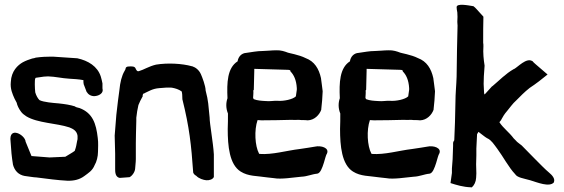

<svg xmlns="http://www.w3.org/2000/svg" viewBox="-20 -762 2402 817"><path d="M25 -160C27 -124 30 -93 35 -63V-62C42 -36 58 -18 86 -13H87C97 -12 124 -7 135 -7C182 -1 226 5 266 7C295 8 319 2 339 -13C356 -26 373 -35 383 -60C391 -73 397 -96 397 -116C397 -132 399 -153 396 -175C389 -237 374 -281 319 -302C313 -304 305 -305 300 -308V-309C278 -316 257 -319 230 -322C206 -324 166 -327 148 -336C141 -343 134 -355 130 -369C128 -386 127 -422 130 -428L131 -429V-430C131 -430 132 -430 132 -431C141 -432 153 -434 167 -436C173 -436 180 -437 185 -437C216 -436 242 -429 276 -427C292 -426 315 -425 335 -421V-415C335 -413 335 -410 336 -405V-404L349 -370H350C355 -360 368 -352 383 -353C399 -354 416 -363 417 -377C417 -379 417 -381 416 -386V-407C414 -417 412 -426 409 -436C395 -480 355 -504 309 -514L205 -521H197C177 -521 156 -520 134 -517H133C129 -515 123 -514 117 -513C104 -509 90 -504 77 -497C56 -485 28 -460 26 -413C23 -384 33 -362 42 -342L51 -325C53 -314 60 -299 70 -286C75 -279 83 -273 92 -267C140 -238 221 -238 275 -220C290 -214 307 -206 310 -184V-170C310 -169 309 -165 308 -161C304 -141 305 -140 298 -120C286 -111 272 -104 258 -95L191 -92L114 -98L89 -159C87 -189 16 -227 25 -160Z M468 -185C469 -159 469 -134 470 -108V-43C470 -31 470 -9 489 -5H490L530 -8H531C542 -13 554 -30 555 -44C555 -50 558 -71 558 -85V-153C558 -178 559 -203 560 -248V-261C562 -281 565 -297 569 -315C574 -327 579 -338 586 -350L587 -351V-355C587 -357 588 -359 589 -363C590 -363 591 -364 593 -364H594V-365C612 -373 629 -385 658 -387C677 -389 696 -390 711 -389C727 -386 740 -382 753 -373C755 -367 756 -356 756 -342V-340C786 -220 794 -144 802 -29V-28C804 -22 809 -17 815 -14C826 -2 846 4 858 5C871 6 886 1 890 -9V-105C887 -157 872 -235 872 -262L866 -322L862 -347C860 -357 858 -366 855 -377C855 -396 840 -435 835 -446C827 -464 813 -475 798 -480H797C754 -492 693 -495 644 -487C614 -480 589 -464 573 -460C566 -457 563 -459 558 -468C555 -481 540 -480 527 -479C520 -479 514 -476 514 -468C514 -467 513 -466 510 -460C498 -440 491 -411 488 -378L482 -333L475 -273C473 -244 470 -214 468 -185Z M948 -344C941 -324 941 -301 950 -279C950 -257 950 -234 949 -213C949 -141 956 -62 1004 -32C1037 -11 1073 -14 1118 -7C1121 -7 1145 -4 1145 -4C1177 2 1227 -7 1262 -10C1288 -11 1307 -21 1330 -23C1343 -25 1351 -47 1358 -69C1363 -86 1368 -105 1371 -108C1383 -133 1346 -144 1320 -138C1304 -135 1282 -132 1256 -128C1197 -121 1140 -103 1084 -107L1082 -109C1065 -141 1061 -208 1076 -251C1080 -251 1086 -250 1093 -250C1121 -250 1190 -251 1218 -252C1229 -252 1240 -251 1252 -252C1258 -251 1266 -251 1272 -251C1276 -251 1281 -251 1289 -250H1290C1318 -251 1339 -273 1347 -295V-297C1350 -323 1352 -346 1353 -373V-374C1351 -393 1348 -411 1346 -428V-429C1337 -470 1318 -501 1280 -515C1253 -529 1205 -537 1205 -538C1192 -543 1175 -549 1155 -548C1136 -548 1113 -545 1098 -545C1073 -545 1051 -540 1028 -537C1008 -536 994 -521 991 -501C947 -473 945 -410 948 -344ZM1057 -346C1057 -352 1059 -365 1058 -376C1058 -376 1057 -377 1060 -380L1062 -461V-469L1201 -465C1214 -465 1216 -463 1216 -459V-458C1230 -444 1241 -422 1243 -387V-380C1242 -375 1241 -367 1239 -352C1226 -339 1187 -331 1162 -333C1143 -334 1130 -330 1111 -332C1093 -333 1075 -334 1060 -340C1059 -341 1058 -343 1057 -346Z M1426 -344C1419 -324 1419 -301 1428 -279C1428 -257 1428 -234 1427 -213C1427 -141 1434 -62 1482 -32C1515 -11 1551 -14 1596 -7C1599 -7 1623 -4 1623 -4C1655 2 1705 -7 1740 -10C1766 -11 1785 -21 1808 -23C1821 -25 1829 -47 1836 -69C1841 -86 1846 -105 1849 -108C1861 -133 1824 -144 1798 -138C1782 -135 1760 -132 1734 -128C1675 -121 1618 -103 1562 -107L1560 -109C1543 -141 1539 -208 1554 -251C1558 -251 1564 -250 1571 -250C1599 -250 1668 -251 1696 -252C1707 -252 1718 -251 1730 -252C1736 -251 1744 -251 1750 -251C1754 -251 1759 -251 1767 -250H1768C1796 -251 1817 -273 1825 -295V-297C1828 -323 1830 -346 1831 -373V-374C1829 -393 1826 -411 1824 -428V-429C1815 -470 1796 -501 1758 -515C1731 -529 1683 -537 1683 -538C1670 -543 1653 -549 1633 -548C1614 -548 1591 -545 1576 -545C1551 -545 1529 -540 1506 -537C1486 -536 1472 -521 1469 -501C1425 -473 1423 -410 1426 -344ZM1535 -346C1535 -352 1537 -365 1536 -376C1536 -376 1535 -377 1538 -380L1540 -461V-469L1679 -465C1692 -465 1694 -463 1694 -459V-458C1708 -444 1719 -422 1721 -387V-380C1720 -375 1719 -367 1717 -352C1704 -339 1665 -331 1640 -333C1621 -334 1608 -330 1589 -332C1571 -333 1553 -334 1538 -340C1537 -341 1536 -343 1535 -346Z M1897 17C1922 25 1951 34 1984 35H1988C1998 26 2005 12 2006 -5L2007 -24L2006 -63L2007 -101V-130L2010 -191C2011 -193 2014 -197 2016 -201C2027 -193 2042 -180 2054 -173H2055C2072 -164 2081 -149 2096 -129C2120 -97 2145 -49 2172 -21C2181 -6 2208 -3 2236 5C2266 14 2318 36 2337 14V13C2343 -2 2329 -17 2317 -27C2300 -41 2274 -68 2255 -87C2235 -107 2217 -126 2200 -143C2191 -151 2181 -156 2175 -164L2166 -173C2146 -200 2122 -216 2105 -242L2113 -252V-253C2121 -267 2125 -275 2138 -290C2151 -305 2160 -320 2177 -335C2194 -352 2211 -370 2234 -388C2260 -405 2287 -426 2310 -445L2260 -488C2256 -492 2250 -496 2246 -502H2245C2220 -518 2183 -476 2167 -468H2166C2131 -448 2105 -420 2075 -395H2074C2062 -382 2060 -380 2045 -363C2044 -362 2042 -361 2041 -360C2039 -367 2039 -394 2038 -405C2038 -421 2039 -449 2042 -482V-483C2038 -508 2035 -536 2037 -565V-566C2037 -572 2037 -574 2036 -580C2036 -621 2036 -660 2037 -691L2018 -712C2012 -718 2004 -729 1994 -736H1992C1973 -739 1924 -749 1923 -732C1923 -725 1924 -720 1926 -709C1927 -698 1927 -684 1926 -669C1926 -662 1927 -658 1927 -653C1925 -587 1924 -515 1923 -436C1922 -401 1918 -364 1918 -328L1916 -241L1913 -165C1912 -163 1908 -159 1908 -153V-142L1906 -84L1903 -45V-26Z"/></svg>

Font: Vapor
Style: Sbd
Weight: 600
Foundry: Cannot Into Space Fonts
Version: Version 0.179